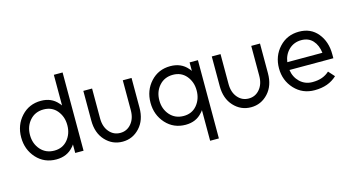

<svg xmlns="http://www.w3.org/2000/svg" viewBox="-92 -1079 3045 1659"><g transform="rotate(-15 1430.5 -250.0)"><path d="M292.5 -434Q216.8 -434 169.8 -381.2Q122.7 -328.2 122.7 -250Q122.7 -172.7 169.8 -119Q216.8 -66 292.5 -66Q366.5 -66 411.2 -119Q433.3 -145.3 444.9 -178.2Q456.5 -211 456.5 -250Q456.5 -290 444.9 -322.3Q433.3 -354.7 411.2 -381.2Q366.5 -434 292.5 -434ZM289.7 -512Q383.3 -512 439 -447.3Q444.3 -442.7 448.2 -437.1Q452.2 -431.5 456.5 -425.8V-700H534.8V0H460.2V-76.3Q456 -70.5 452.2 -64.8Q448.3 -59.2 443.2 -54.5Q386.3 12 289.7 12Q182.7 12 113.3 -64Q43.8 -140.8 43.8 -250Q43.8 -360 113.3 -436Q182.7 -512 289.7 -512Z M666.7 -500V-234Q666.7 -123.5 728.7 -56.2Q791.5 12 882.8 12Q973.2 12 1036 -56.2Q1098 -123.5 1098 -234V-500H1019.7V-232.7Q1019.7 -157.7 980.2 -111.7Q941.5 -66.3 882.8 -66.3Q823.2 -66.3 784.5 -111.7Q745 -157.7 745 -232.7V-500Z M1617.2 -500V-423.7Q1613 -429.5 1609.1 -435.2Q1605.2 -440.8 1600 -445.7Q1543.2 -512 1446.7 -512Q1339.7 -512 1270.3 -436Q1200.8 -360 1200.8 -250Q1200.8 -140.8 1270.3 -64Q1339.7 12 1446.7 12Q1540.7 12 1596.5 -53Q1601.7 -57.5 1605.5 -63.1Q1609.3 -68.7 1613.5 -74.2V200H1691.8V-500ZM1449.5 -66Q1373.8 -66 1326.8 -119Q1279.7 -172.7 1279.7 -250Q1279.7 -328.2 1326.8 -381.2Q1373.8 -434 1449.5 -434Q1523.5 -434 1568.2 -381.2Q1590.3 -354.7 1601.9 -322.3Q1613.5 -290 1613.5 -250Q1613.5 -211 1601.9 -178.2Q1590.3 -145.3 1568.2 -119Q1523.5 -66 1449.5 -66Z M1815.7 -500V-234Q1815.7 -123.5 1877.7 -56.2Q1940.5 12 2031.8 12Q2122.2 12 2185 -56.2Q2247 -123.5 2247 -234V-500H2168.7V-232.7Q2168.7 -157.7 2129.2 -111.7Q2090.5 -66.3 2031.8 -66.3Q1972.2 -66.3 1933.5 -111.7Q1894 -157.7 1894 -232.7V-500Z M2826.5 -213.3V-249Q2826.5 -362.2 2764.2 -437.5Q2702.7 -512 2597.8 -512Q2490.5 -512 2420.3 -436Q2350 -359.8 2350 -250Q2350 -141.2 2421.2 -64.2Q2492.2 12 2600.2 12Q2662.8 12 2712.3 -5.8Q2761.8 -23.7 2800.2 -59.8L2751.8 -113.8Q2723.5 -87.7 2686.7 -74.2Q2649.8 -60.7 2600.2 -60.7Q2534.3 -60.7 2488.2 -104.3Q2443 -148.2 2433.8 -213.3ZM2598.5 -436Q2663 -436 2701 -394Q2738.7 -352.5 2747.2 -283.3H2433.2Q2442.3 -349.8 2487.3 -393Q2533.2 -436 2598.5 -436Z"/></g></svg>

Font: Unageo Variable
Style: Regular
Weight: 300
Designer: Richard Sepsi
Foundry: Richard Sepsi
Version: Version 2.200